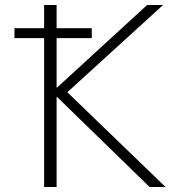

<svg xmlns="http://www.w3.org/2000/svg" viewBox="-20 -750 722 770"><path d="M38 -597V-637H157V-730H207V-637H348V-597H207V-399H209L570 -730H634L250 -380L644 0H580L209 -361H207V0H157V-597Z"/></svg>

Font: M PLUS 1p Light
Style: Regular
Weight: 300
Version: Version 1.061